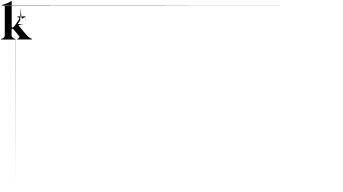

<svg xmlns="http://www.w3.org/2000/svg" viewBox="-20 -770 6700 3746"><path d="M597.7 -14.6Q601.6 -13.7 603.5 -11.7Q605.5 -8.8 605.5 -5.9Q605.5 -2.9 602.5 -2Q600.6 0 595.7 0Q527.3 0 451.2 0Q375 0 324.2 0Q319.3 0 317.4 -2Q315.4 -2.9 315.4 -5.9Q315.4 -8.8 316.4 -10.7Q318.4 -13.7 322.3 -13.7Q326.2 -14.6 330.1 -16.6Q334 -17.6 337.9 -19.5Q341.8 -21.5 345.7 -24.4Q348.6 -26.4 350.6 -29.3Q353.5 -32.2 355.5 -36.1Q357.4 -39.1 358.4 -43.9Q358.4 -48.8 357.4 -53.7Q356.4 -57.6 352.5 -64.5Q352.5 -65.4 349.6 -68.4Q347.7 -71.3 343.8 -76.2Q339.8 -80.1 335.9 -85.9Q331.1 -90.8 326.2 -97.7Q320.3 -104.5 315.4 -111.3Q309.6 -118.2 303.7 -126Q297.9 -133.8 293 -140.6Q287.1 -147.5 281.2 -154.3Q275.4 -161.1 270.5 -166Q265.6 -171.9 260.7 -176.8Q256.8 -182.6 253.9 -185.5Q251 -188.5 249 -190.4Q244.1 -195.3 240.2 -199.2Q236.3 -203.1 233.4 -205.1Q230.5 -207 226.6 -209Q223.6 -210 220.7 -210Q216.8 -210 213.9 -209Q210.9 -207 209 -205.1Q207 -203.1 207 -198.2Q206.1 -194.3 206.1 -190.4Q206.1 -163.1 206.1 -132.8Q206.1 -102.5 206.1 -82Q206.1 -71.3 208 -63.5Q210.9 -54.7 214.8 -48.8Q219.7 -43 224.6 -38.1Q228.5 -33.2 235.4 -29.3Q241.2 -25.4 246.1 -22.5Q252 -20.5 256.8 -18.6Q262.7 -17.6 265.6 -16.6Q269.5 -15.6 272.5 -14.6Q274.4 -14.6 275.4 -13.7Q277.3 -12.7 278.3 -11.7Q279.3 -10.7 279.3 -8.8Q280.3 -7.8 280.3 -5.9Q280.3 2955.1 279.3 2956.1Q279.3 2956.1 279.3 2956.1Q278.3 2957 277.3 -1Q276.4 0 274.4 0Q272.5 1 271.5 1Q206.1 1 131.8 1Q58.6 1 8.8 1Q6.8 1 4.9 0Q3.9 0 2.9 -1Q2 -2.9 1 -3.9Q0 -4.9 0 -5.9Q0 -7.8 0 -8.8Q0 -9.8 1 -10.7Q2 -12.7 2.9 -13.7Q4.9 -13.7 6.8 -13.7Q8.8 -13.7 12.7 -15.6Q16.6 -16.6 22.5 -17.6Q27.3 -19.5 32.2 -21.5Q38.1 -24.4 43.9 -28.3Q49.8 -32.2 54.7 -37.1Q59.6 -42 64.5 -47.9Q68.4 -53.7 70.3 -62.5Q73.2 -70.3 73.2 -81.1Q73.2 -129.9 73.2 -182.6Q73.2 -235.4 73.2 -288.1Q73.2 -386.7 73.2 -479.5Q73.2 -573.2 73.2 -640.6Q73.2 -643.6 71.3 -646.5Q70.3 -648.4 67.4 -649.4Q66.4 -649.4 64.5 -649.4Q63.5 -650.4 59.6 -651.4Q56.6 -651.4 52.7 -652.3Q48.8 -653.3 44.9 -654.3Q41 -654.3 1695.3 -655.3Q3348.6 -656.2 6660.2 -658.2Q3341.8 -659.2 1682.6 -659.2Q22.5 -660.2 22.5 -660.2Q18.6 -661.1 17.6 -662.1Q15.6 -664.1 14.6 -667Q14.6 -668.9 16.6 -670.9Q18.6 -672.9 22.5 -673.8Q32.2 -675.8 43 -679.7Q53.7 -682.6 65.4 -685.5Q76.2 -689.5 87.9 -694.3Q98.6 -698.2 111.3 -703.1Q122.1 -708 133.8 -713.9Q144.5 -718.8 155.3 -723.6Q165 -730.5 174.8 -735.4Q184.6 -741.2 194.3 -747.1Q196.3 -748 198.2 -749Q201.2 -750 203.1 -750Q205.1 -750 207 -748Q208 -746.1 208 -742.2Q208 -699.2 208 -654.3Q208 -609.4 208 -563.5Q208 -478.5 208 -398.4Q208 -318.4 208 -259.8Q208 -253.9 209 -249Q210 -244.1 211.9 -241.2Q213.9 -238.3 217.8 -236.3Q220.7 -234.4 225.6 -234.4Q232.4 -234.4 237.3 -236.3Q242.2 -238.3 246.1 -243.2Q251 -249 257.8 -256.8Q263.7 -264.6 271.5 -274.4Q278.3 -284.2 285.2 -293.9Q293 -303.7 299.8 -314.5Q307.6 -324.2 314.5 -335Q321.3 -345.7 327.1 -355.5Q334 -365.2 338.9 -373Q343.8 -380.9 347.7 -387.7Q352.5 -396.5 354.5 -402.3Q357.4 -408.2 357.4 -413.1Q356.4 -418 354.5 -420.9Q352.5 -424.8 349.6 -427.7Q346.7 -430.7 343.8 -431.6Q339.8 -433.6 335.9 -433.6Q332 -434.6 329.1 -435.5Q326.2 -435.5 324.2 -435.5Q321.3 -435.5 320.3 -436.5Q318.4 -437.5 318.4 -439.5Q317.4 -440.4 316.4 -441.4Q316.4 -442.4 317.4 -444.3Q317.4 -445.3 317.4 -446.3Q318.4 -447.3 320.3 -448.2Q321.3 -449.2 323.2 -449.2Q324.2 -450.2 326.2 -450.2Q362.3 -450.2 402.3 -450.2Q443.4 -450.2 469.7 -450.2Q472.7 -450.2 473.6 -449.2Q475.6 -449.2 475.6 -448.2Q476.6 -447.3 477.5 -446.3Q477.5 -444.3 477.5 -443.4Q477.5 -261.7 477.5 -260.7Q476.6 -259.8 475.6 -438.5Q475.6 -437.5 473.6 -436.5Q472.7 -435.5 469.7 -434.6Q467.8 -434.6 464.8 -434.6Q461.9 -433.6 457 -430.7Q452.1 -429.7 447.3 -427.7Q442.4 -424.8 435.5 -421.9Q429.7 -418.9 423.8 -415Q417 -410.2 410.2 -405.3Q403.3 -399.4 396.5 -454.1Q388.7 -507.8 381.8 -620.1Q379.9 -498 377 -433.6Q374 -370.1 370.1 -365.2Q365.2 -359.4 361.3 -352.5Q356.4 -346.7 351.6 -340.8Q347.7 -335 343.8 -329.1Q339.8 -323.2 335.9 -318.4Q332 -312.5 330.1 -309.6Q329.1 -306.6 328.1 -305.7Q326.2 -302.7 356.4 -299.8Q386.7 -296.9 449.2 -293.9Q390.6 -291 365.2 -285.2Q338.9 -280.3 344.7 -272.5Q350.6 -263.7 359.4 -253.9Q367.2 -244.1 376 -233.4Q384.8 -221.7 394.5 -210Q404.3 -197.3 415 -184.6Q425.8 -171.9 435.5 -160.2Q446.3 -148.4 455.1 -135.7Q464.8 -125 473.6 -114.3Q482.4 -103.5 491.2 -94.7Q499 -85.9 505.9 -79.1Q511.7 -72.3 515.6 -69.3Q522.5 -63.5 528.3 -57.6Q535.2 -52.7 541 -47.9Q547.9 -43.9 553.7 -39.1Q559.6 -35.2 565.4 -31.2Q571.3 -27.3 576.2 -24.4Q580.1 -22.5 585 -18.6Q589.8 -18.6 593.8 -16.6Q596.7 -15.6 597.7 -14.6Z"/></svg>

Font: Mermaid
Style: Bold
Weight: 400
Designer: Scott Simpson
Version: Version 1.001